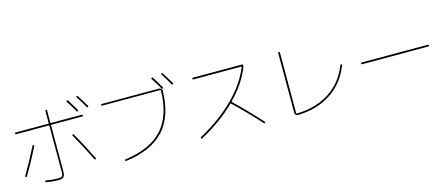

<svg xmlns="http://www.w3.org/2000/svg" viewBox="-52 -1499 5104 2185"><g transform="rotate(-15 2500.0 -406.0)"><path d="M99.6 -599.6Q89.8 -599.6 89.8 -609.9Q89.8 -620.1 99.6 -620.1H485.4Q490.2 -620.1 490.2 -625V-769.5Q490.2 -779.3 500 -779.8Q509.8 -780.3 509.8 -769.5V-625Q509.8 -620.1 514.6 -620.1H879.9Q889.6 -620.1 889.6 -609.9Q889.6 -599.6 879.9 -599.6H514.6Q509.8 -599.6 509.8 -594.7V-59.6Q509.8 -6.8 493.2 11.7Q476.6 30.3 429.7 30.3Q359.4 30.3 288.1 16.6Q278.3 14.6 280.3 4.9Q282.2 -4.9 293 -2.9Q361.3 9.8 429.7 9.8Q467.8 9.8 479 -1.5Q490.2 -12.7 490.2 -59.6V-594.7Q490.2 -599.6 485.4 -599.6ZM833 -673.8Q799.8 -732.4 752 -805.7Q747.1 -814.5 754.9 -820.3Q763.7 -826.2 768.6 -818.4Q811.5 -752.9 850.6 -683.6Q855.5 -674.8 846.7 -669.9Q837.9 -665 833 -673.8ZM956.1 -690.4Q906.2 -778.3 874 -826.2Q868.2 -835 876 -839.8Q884.8 -844.7 889.6 -836.9Q937.5 -762.7 973.6 -700.2Q978.5 -691.4 969.7 -686.5Q960.9 -681.6 956.1 -690.4ZM80.1 -99.6Q72.3 -104.5 77.1 -114.3Q168.9 -269.5 246.1 -424.8Q252 -434.6 259.8 -429.7Q268.6 -424.8 263.7 -416Q181.6 -250 93.8 -103.5Q88.9 -94.7 80.1 -99.6ZM734.4 -425.8Q821.3 -273.4 905.3 -102.5Q909.2 -93.8 899.9 -89.8Q890.6 -85.9 886.7 -94.7Q797.9 -273.4 716.8 -416Q711.9 -424.8 719.7 -429.7Q729.5 -434.6 734.4 -425.8Z M1129.9 -660.2Q1120.1 -660.2 1120.1 -669.9Q1120.1 -679.7 1129.9 -679.7H1804.7Q1819.3 -679.7 1829.6 -669.9Q1839.8 -660.2 1839.8 -644.5Q1834 -345.7 1685.1 -183.6Q1536.1 -21.5 1231.4 18.6Q1222.7 20.5 1219.7 9.8Q1217.8 1 1227.5 -1Q1526.4 -40 1671.4 -199.7Q1816.4 -359.4 1820.3 -655.3Q1820.3 -660.2 1815.4 -660.2ZM1833 -673.8Q1799.8 -732.4 1752 -805.7Q1747.1 -814.5 1754.9 -820.3Q1763.7 -826.2 1768.6 -818.4Q1811.5 -752.9 1850.6 -683.6Q1855.5 -674.8 1846.7 -669.9Q1837.9 -665 1833 -673.8ZM1956.1 -690.4Q1906.2 -778.3 1874 -826.2Q1868.2 -835 1876 -839.8Q1884.8 -844.7 1889.6 -836.9Q1937.5 -762.7 1973.6 -700.2Q1978.5 -691.4 1969.7 -686.5Q1960.9 -681.6 1956.1 -690.4Z M2133.8 -5.9Q2125 -1 2120.1 -9.8Q2115.2 -17.6 2125 -24.4Q2367.2 -155.3 2537.6 -325.7Q2708 -496.1 2777.3 -675.8Q2779.3 -679.7 2774.4 -679.7H2210Q2200.2 -679.7 2200.2 -689.9Q2200.2 -700.2 2210 -700.2H2790Q2799.8 -700.2 2799.8 -689.9Q2799.8 -679.7 2796.9 -670.9Q2729.5 -494.1 2566.4 -326.2Q2562.5 -322.3 2566.4 -318.4Q2744.1 -145.5 2871.1 -3.9Q2877.9 2 2870.1 9.8Q2864.3 15.6 2856.4 8.8Q2707 -155.3 2551.8 -303.7Q2547.9 -307.6 2544.9 -303.7Q2377.9 -138.7 2133.8 -5.9Z M3255.9 19.5Q3241.2 20.5 3230.5 10.3Q3219.7 0 3219.7 -14.6V-719.7Q3219.7 -729.5 3230 -730Q3240.2 -730.5 3240.2 -719.7V-4.9Q3240.2 0 3245.1 0Q3469.7 -3.9 3632.3 -108.9Q3794.9 -213.9 3867.2 -404.3Q3871.1 -414.1 3879.9 -410.2Q3889.6 -406.2 3885.7 -397.5Q3811.5 -203.1 3647.5 -94.7Q3483.4 13.7 3255.9 19.5Z M4110.4 -349.6Q4100.6 -349.6 4100.1 -359.9Q4099.6 -370.1 4110.4 -370.1H4889.6Q4899.4 -370.1 4899.9 -359.9Q4900.4 -349.6 4889.6 -349.6Z"/></g></svg>

Font: Rounded-X Mgen+ 1m thin
Style: Regular
Weight: 100
Designer: [Source Han Sans]
Ryoko NISHIZUKA  (kana & ideographs); Paul D. Hunt (Latin, Greek & Cyrillic); Wenlong ZHANG  (bopomofo
Version: Version 1.059.20150602